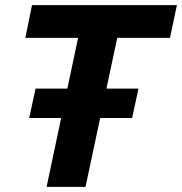

<svg xmlns="http://www.w3.org/2000/svg" viewBox="-20 -730 711 750"><path d="M162 0 285 -582H79L105 -710H671L644 -582H438L314 0ZM94 -269 119 -384H521L496 -269Z"/></svg>

Font: Geist
Style: Bold Italic
Weight: 700
Italic angle: -12°
Designer: Basement.studio, Andrés Briganti, Mateo Zaragoza
Foundry: Basement.studio, Vercel, Andrés Briganti, Guido Ferreyra, Mateo Zaragoza
Version: Version 1.500; ttfautohint (v1.8.4.7-5d5b)